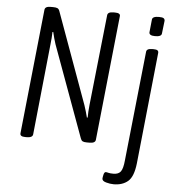

<svg xmlns="http://www.w3.org/2000/svg" viewBox="-60 -758 940 1025"><g transform="rotate(5 410.0 -245.0)"><path d="M95 2Q66 2 68 -16L138 -684Q140 -702 169 -702H183Q198 -702 206 -698.5Q214 -695 218 -683L395 -195Q400 -180 405 -163Q410 -146 414 -130L418 -131Q418 -160 422 -199L474 -684Q476 -702 506 -702H514Q545 -702 542 -684L472 -16Q470 2 440 2H424Q409 2 402 -2Q395 -6 391 -18L213 -505Q208 -520 203.5 -536.5Q199 -553 195 -570L191 -569Q191 -554 189.5 -537Q188 -520 186 -501L136 -16Q134 2 103 2ZM587 212Q568 212 546.5 206Q525 200 525 187Q525 181 528.5 166Q532 151 540 151Q545 151 554 153.5Q563 156 581 156Q608 156 620 140Q632 124 636 80L698 -507Q699 -525 729 -525H737Q752 -525 758 -520.5Q764 -516 763 -507L701 90Q693 162 663.5 187Q634 212 587 212ZM739 -595Q706 -595 707 -613L714 -681Q715 -699 750 -699Q769 -699 775.5 -694.5Q782 -690 782 -681L774 -613Q773 -595 739 -595Z"/></g></svg>

Font: Asap Condensed Condensed Light
Style: Italic
Weight: 300
Width: 3
Italic angle: -6°
Designer: Pablo Cosgaya
Foundry: Omnibus-Type
Version: Version 3.001; ttfautohint (v1.8.4.7-5d5b)